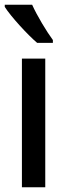

<svg xmlns="http://www.w3.org/2000/svg" viewBox="-30 -786 273 806"><path d="M105 -766H-10V-757C16 -716 87 -639 126 -606H192V-618C166 -653 125 -721 105 -766ZM160 0V-540H62V0Z"/></svg>

Font: Noto Sans Bengali ExtraCondensed Medium
Style: Regular
Weight: 500
Width: 2
Designer: Joana Ranito - Universal Thirst; Jelle Bosma - Monotype Design Team
Foundry: Universal Thirst ehf.
Version: Version 3.000